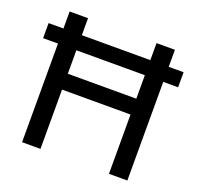

<svg xmlns="http://www.w3.org/2000/svg" viewBox="-118 -795 947 922"><g transform="rotate(20 355.0 -334.0)"><path d="M180 -384H530V-504H180ZM86 0V-504H10V-581H86V-668H180V-581H530V-668H624V-581H700V-504H624V0H530V-303H180V0Z"/></g></svg>

Font: Atkinson Hyperlegible Pro
Style: Regular
Weight: 400
Designer: Elliott Scott, Megan Eiswerth, Linus Boman, Theodore Petrosky, Jacob Perez
Foundry: Braille Institute
Version: Version 1.5.1